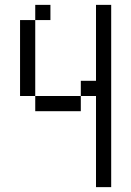

<svg xmlns="http://www.w3.org/2000/svg" viewBox="-20 -645 540 790"><path d="M187.5 -562.5V-625H125V-562.5H62.5V-250H125V-187.5H312.5V-250H125V-562.5ZM375 -250Q375 -250 375 125H437.5Q437.5 125 437.5 -625H375V-312.5H312.5V-250Z"/></svg>

Font: CalcUnifontExMono
Style: Regular
Weight: 500
Version: Version 15.0.06